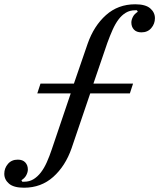

<svg xmlns="http://www.w3.org/2000/svg" viewBox="-163 -730 743 896"><path d="M-51 146Q-99 146 -121 127Q-143 108 -143 81Q-143 55 -126 35Q-109 15 -80 15Q-57 15 -45 28Q-33 41 -33 61Q-33 73 -40 87Q-47 101 -63 111L-59 118H-50Q-26 118 -7 106.5Q12 95 27.5 75Q43 55 55.5 27Q68 -1 79 -34L167 -294H11L26 -340H182L246 -526Q275 -609 331.5 -659.5Q388 -710 468 -710Q516 -710 538 -691Q560 -672 560 -645Q560 -619 543 -599Q526 -579 497 -579Q474 -579 462 -592Q450 -605 450 -625Q450 -637 457 -651Q464 -665 480 -675L476 -682H467Q443 -682 424 -670.5Q405 -659 390 -639Q375 -619 362.5 -591Q350 -563 338 -530L273 -340H458L443 -294H258L171 -38Q142 45 85.5 95.5Q29 146 -51 146Z"/></svg>

Font: IBM Plex Serif Text
Style: Italic
Weight: 450
Italic angle: -14°
Designer: Mike Abbink, Paul van der Laan, Pieter van Rosmalen
Foundry: Bold Monday
Version: Version 3.001